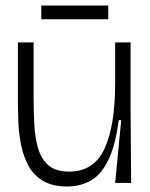

<svg xmlns="http://www.w3.org/2000/svg" viewBox="-20 -664 546 697"><path d="M223 13Q170 13 136 -7.5Q102 -28 83.5 -62Q65 -96 56.5 -138Q48 -180 46.5 -224Q45 -268 45 -308V-510H102V-311Q102 -260 104.5 -212Q107 -164 118.5 -125Q130 -86 156.5 -63.5Q183 -41 231 -41Q321 -41 359.5 -124.5Q398 -208 398 -362V-510H454V-277L456 0H398L420 -228H411Q399 -136 373.5 -83.5Q348 -31 310.5 -9Q273 13 223 13ZM130 -594V-644H373V-594Z"/></svg>

Font: Bricolage Grotesque 48pt ExtraLight
Style: Regular
Weight: 200
Designer: Mathieu Triay
Foundry: Atelier Triay
Version: Version 1.000; ttfautohint (v1.8.4.7-5d5b);gftools[0.9.32]